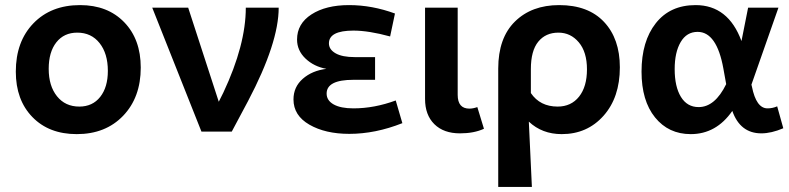

<svg xmlns="http://www.w3.org/2000/svg" viewBox="-20 -516 3096 753"><path d="M281 10Q172 10 107 -57Q42 -124 42 -235Q42 -353 111 -424.5Q180 -496 294 -496Q402 -496 467 -429Q532 -362 532 -251Q532 -134 463 -62Q394 10 281 10ZM291 -98Q343 -98 373 -136Q403 -174 403 -238Q403 -306 370.5 -347Q338 -388 283 -388Q231 -388 201 -350Q171 -312 171 -246Q171 -179 203.5 -138.5Q236 -98 291 -98Z M953 -120 889 0H770L577 -486H718L838 -117L856 -153Q944 -340 944 -486H1073Q1073 -348 953 -120Z M1350 9Q1256 9 1193.5 -27Q1131 -63 1131 -126Q1131 -175 1167.5 -207Q1204 -239 1260 -246Q1211 -255 1178 -286.5Q1145 -318 1145 -361Q1145 -423 1201.5 -459.5Q1258 -496 1349 -496Q1439 -496 1529 -463L1510 -373Q1426 -396 1366 -396Q1270 -396 1270 -346Q1270 -322 1296 -307Q1322 -292 1372 -292H1451V-203H1366Q1261 -203 1261 -149Q1261 -122 1288.5 -106.5Q1316 -91 1366 -91Q1448 -91 1532 -122L1558 -33Q1452 9 1350 9Z M1784 7Q1720 7 1683.5 -29Q1647 -65 1647 -128V-486H1775V-144Q1775 -90 1821 -90Q1835 -90 1852 -96L1878 -11Q1839 7 1784 7Z M1934 -247Q1934 -367 1999.5 -431.5Q2065 -496 2173 -496Q2287 -496 2349 -430Q2411 -364 2411 -252Q2411 -134 2347 -62Q2283 10 2183 10Q2106 10 2054 -39L2066 217H1934ZM2062 -245V-151Q2098 -98 2167 -98Q2220 -98 2251 -137Q2282 -176 2282 -244Q2282 -312 2250 -350Q2218 -388 2170 -388Q2120 -388 2091 -352.5Q2062 -317 2062 -245Z M2689 10Q2602 10 2549 -55.5Q2496 -121 2496 -235Q2496 -354 2552 -425Q2608 -496 2708 -496Q2836 -496 2888 -355L2914 -486H3033L2927 -184L2929 -176Q2946 -91 2990 -91Q3010 -91 3028 -99L3052 -13Q3005 7 2966 7Q2883 7 2852 -81Q2789 10 2689 10ZM2626 -245Q2626 -176 2650.5 -136Q2675 -96 2720 -96Q2784 -96 2828 -186L2817 -247Q2791 -391 2716 -391Q2673 -391 2649.5 -351Q2626 -311 2626 -245Z"/></svg>

Font: Cantarell
Style: Bold
Weight: 700
Designer: Dave Crossland, Nikolaus Waxweiler, Florian Fecher, Jacques Le Bailly, Eben Sorkin, Alexei Vanyashin, Alexios Zavras, Em
Version: Version 0.303